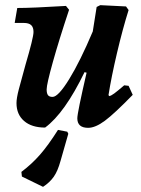

<svg xmlns="http://www.w3.org/2000/svg" viewBox="-20 -484 547 745"><path d="M495 -116Q424 -43 387 -15.5Q350 12 322 12Q280 12 280 -25Q280 -46 316 -202L308 -204Q231 -45 155 11Q103 11 73.5 -14.5Q44 -40 44 -84Q44 -103 53 -137.5Q62 -172 79 -233Q110 -338 110 -360Q110 -378 101 -386.5Q92 -395 72 -395H37L47 -453Q104 -453 236 -461L248 -446Q209 -329 185 -243Q161 -157 161 -137Q161 -122 166 -115Q171 -108 184 -108Q206 -108 248.5 -177Q291 -246 340 -362L355 -457L369 -464L469 -459L479 -445Q456 -372 434 -278.5Q412 -185 401 -115L404 -111Q412 -113 423.5 -121.5Q435 -130 462 -153L479 -151ZM241 27 245 35 215 140Q204 180 188.5 202Q173 224 147 241L65 201L63 183Q103 153 135 116.5Q167 80 205 20Z"/></svg>

Font: Alegreya
Style: Bold Italic
Weight: 700
Italic angle: -7°
Designer: Juan Pablo del Peral
Foundry: Huerta Tipografica
Version: Version 2.007; ttfautohint (v1.6)